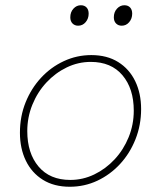

<svg xmlns="http://www.w3.org/2000/svg" viewBox="-20 -700 640 732"><path d="M246 12Q186 12 143.5 -14.5Q101 -41 78.5 -87.5Q56 -134 56 -194Q56 -256 77.5 -309.5Q99 -363 136.5 -403.5Q174 -444 223.5 -467Q273 -490 328 -490Q388 -490 430.5 -463.5Q473 -437 495.5 -390.5Q518 -344 518 -284Q518 -223 496.5 -169Q475 -115 437.5 -74.5Q400 -34 351 -11Q302 12 246 12ZM248 -14Q296 -14 339.5 -35Q383 -56 417 -92.5Q451 -129 470.5 -177Q490 -225 490 -278Q490 -362 447 -413Q404 -464 326 -464Q278 -464 234.5 -443Q191 -422 157 -385.5Q123 -349 103.5 -301Q84 -253 84 -200Q84 -116 127 -65Q170 -14 248 -14ZM278 -602Q265 -602 256.5 -610.5Q248 -619 248 -634Q248 -654 260 -667Q272 -680 288 -680Q302 -680 310 -671.5Q318 -663 318 -648Q318 -629 306.5 -615.5Q295 -602 278 -602ZM444 -602Q431 -602 422.5 -610.5Q414 -619 414 -634Q414 -654 426 -667Q438 -680 454 -680Q468 -680 476 -671.5Q484 -663 484 -648Q484 -629 472.5 -615.5Q461 -602 444 -602Z"/></svg>

Font: SourceCodeVF
Style: Italic
Weight: 200
Italic angle: -11°
Monospace: yes
Designer: Paul D. Hunt, Teo Tuominen
Foundry: Adobe
Version: Version 1.026;hotconv 1.1.0;makeotfexe 2.6.0